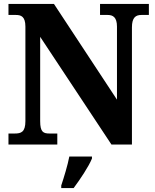

<svg xmlns="http://www.w3.org/2000/svg" viewBox="-20 -734 787 975"><path d="M23 0H271V-56H232C200 -56 184 -63 184 -119V-547L546 0H650V-595C650 -645 669 -658 698 -658H736V-714H488V-658H527C553 -658 574 -647 574 -599V-228L254 -714H23V-658H61C86 -658 109 -651 109 -599V-119C109 -63 87 -56 55 -56H23ZM291 208V221H354C386 178 430 113 447 71V61H332C324 104 304 169 291 208Z"/></svg>

Font: Noto Serif Bengali SemiCondensed ExtraBold
Style: Regular
Weight: 800
Width: 4
Designer: Juan Bruce, Universal Thirst, Indian Type Foundry and the Monotype Design Team.
Foundry: Monotype Imaging Inc.
Version: Version 2.003